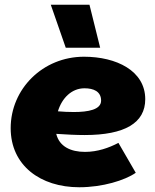

<svg xmlns="http://www.w3.org/2000/svg" viewBox="-20 -772 655 809"><path d="M314 17C412 17 506 -12 552 -44L479 -170C439 -149 391 -132 338 -132C279 -132 230 -154 217 -208C261 -205 301 -203 337 -203C506 -203 592 -254 592 -354C592 -474 470 -533 334 -533C160 -533 25 -397 25 -232C25 -75 150 17 314 17ZM257 -571H402L357 -752H194ZM224 -303C241 -359 282 -400 336 -400C374 -400 406 -387 406 -348C406 -310 352 -300 291 -300C269 -300 246 -301 224 -303Z"/></svg>

Font: Fixel Display Black
Style: Italic
Weight: 900
Italic angle: -10°
Designer: AlfaBravo + MacPaw
Foundry: Kyrylo Tkachov, Marchela Mozhyna, Serhii Makarenko, Maria Weinstein, Zakhar Kryvoshyya
Version: Version 1.210;Glyphs 3.2 (3217)